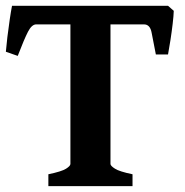

<svg xmlns="http://www.w3.org/2000/svg" viewBox="-20 -635 630 655"><path d="M572.8 -598.1Q572.3 -581.5 569.1 -554.2Q565.9 -526.9 561.5 -498.3Q557.1 -469.7 553.2 -449.2H511.7Q502.4 -494.6 497.3 -523.2Q492.2 -551.8 471.2 -551.8H335.9L350.1 -615.2H553.2ZM103.5 -551.8Q88.4 -551.8 75.4 -526.6Q62.5 -501.5 40.5 -444.3L0 -458.5Q1.5 -477.5 5.1 -508.1Q8.8 -538.6 13.2 -568.4Q17.6 -598.1 21 -615.2H229.5L233.4 -551.8ZM145 0V-40.5Q189.9 -49.8 205.1 -59.3Q220.2 -68.8 220.2 -75.7V-555.2Q220.2 -561 207.3 -564.5Q194.3 -567.9 159.2 -574.7V-615.2H426.8V-574.7Q394 -567.9 375.5 -564.9Q356.9 -562 356.9 -555.2V-75.7Q356.9 -69.3 372.1 -59.6Q387.2 -49.8 432.1 -40.5V0Z"/></svg>

Font: Gentium Book Plus
Style: Bold
Weight: 700
Designer: Victor Gaultney, Annie Olsen, Iska Routamaa, Becca Hirsbrunner
Foundry: SIL International
Version: Version 6.101